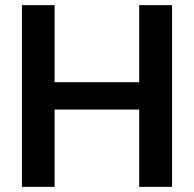

<svg xmlns="http://www.w3.org/2000/svg" viewBox="-20 -727 755 747"><path d="M65.4 -707H192.4V-407.2H521.5V-707H649.4V0H521.5V-300.8H192.4V0H65.4Z"/></svg>

Font: Pretendard GOV SemiBold
Style: Regular
Weight: 600
Designer: Base glyphs from Inter by Rasmus Andersson; Hangeul glyphs from Noto Sans CJK(Source Han Sans) by Jang Soo-young and Kan
Foundry: Kil Hyung-jin
Version: Version 1.309